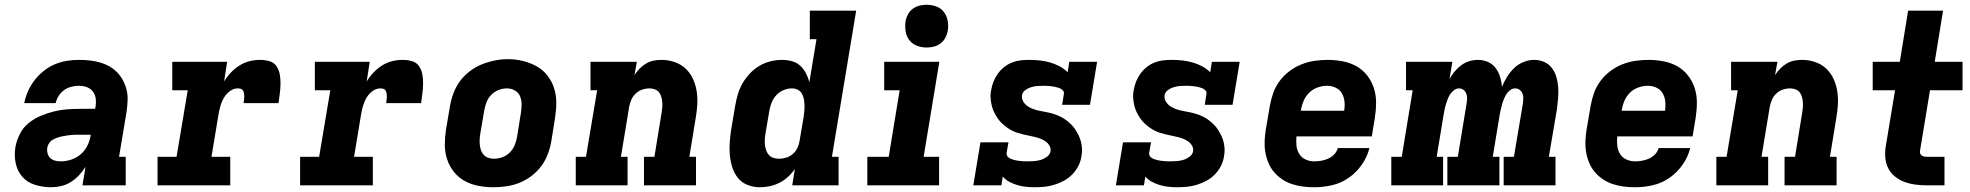

<svg xmlns="http://www.w3.org/2000/svg" viewBox="-20 -780 8290 808"><path d="M195 8Q161 8 128 -2Q95 -12 74 -36Q53 -60 46 -93.5Q39 -127 45 -162Q50 -189 63.5 -216Q77 -243 100.5 -262Q124 -281 151.5 -292.5Q179 -304 207 -311Q235 -318 263 -320Q291 -322 319 -322H380L382 -330Q385 -347 383 -364Q381 -381 371.5 -394Q362 -407 346 -413Q330 -419 313 -419Q297 -419 280.5 -415Q264 -411 250 -401Q236 -391 227 -376.5Q218 -362 214 -346H82Q87 -372 98 -396.5Q109 -421 125.5 -442.5Q142 -464 164 -481.5Q186 -499 211 -509.5Q236 -520 261.5 -524Q287 -528 313 -528Q336 -528 358 -525.5Q380 -523 401 -517Q422 -511 440.5 -500.5Q459 -490 473.5 -475Q488 -460 498 -441Q508 -422 513 -401Q518 -380 517 -357.5Q516 -335 513 -312L481 -120H509V0H327L340 -78Q328 -59 312.5 -42.5Q297 -26 278 -14Q259 -2 237.5 3Q216 8 195 8ZM236 -101Q258 -101 280.5 -108.5Q303 -116 321 -132Q339 -148 349 -169.5Q359 -191 362 -213H319Q309 -213 299 -213Q289 -213 279.5 -212Q270 -211 260 -209.5Q250 -208 240.5 -206Q231 -204 221 -200.5Q211 -197 202 -192Q193 -187 187 -178Q181 -169 179 -159Q177 -147 180 -135Q183 -123 191.5 -115Q200 -107 211.5 -104Q223 -101 236 -101Z M643 0V-120H723L770 -400H705V-520H936L923 -437Q935 -457 951.5 -474.5Q968 -492 988 -504.5Q1008 -517 1030 -522.5Q1052 -528 1075 -528Q1095 -528 1114 -522.5Q1133 -517 1143.5 -501.5Q1154 -486 1157.5 -466.5Q1161 -447 1160.5 -426.5Q1160 -406 1157.5 -386Q1155 -366 1152 -346H1005Q1006 -353 1007 -359.5Q1008 -366 1008 -373Q1008 -380 1007 -386.5Q1006 -393 1003 -398.5Q1000 -404 994 -406Q988 -408 981 -408Q963 -408 947.5 -396.5Q932 -385 922.5 -369Q913 -353 908 -335.5Q903 -318 900 -301L870 -120H949V0Z M1243 0V-120H1323L1370 -400H1305V-520H1536L1523 -437Q1535 -457 1551.5 -474.5Q1568 -492 1588 -504.5Q1608 -517 1630 -522.5Q1652 -528 1675 -528Q1695 -528 1714 -522.5Q1733 -517 1743.5 -501.5Q1754 -486 1757.5 -466.5Q1761 -447 1760.5 -426.5Q1760 -406 1757.5 -386Q1755 -366 1752 -346H1605Q1606 -353 1607 -359.5Q1608 -366 1608 -373Q1608 -380 1607 -386.5Q1606 -393 1603 -398.5Q1600 -404 1594 -406Q1588 -408 1581 -408Q1563 -408 1547.5 -396.5Q1532 -385 1522.5 -369Q1513 -353 1508 -335.5Q1503 -318 1500 -301L1470 -120H1549V0Z M2056 8Q2024 8 1993 2Q1962 -4 1935.5 -18.5Q1909 -33 1890 -57Q1871 -81 1861.5 -110Q1852 -139 1852 -171Q1852 -203 1857 -235L1874 -335Q1879 -363 1889 -389.5Q1899 -416 1916.5 -439.5Q1934 -463 1958 -481Q1982 -499 2008.5 -509.5Q2035 -520 2062.5 -525.5Q2090 -531 2118 -531Q2150 -531 2180.5 -523.5Q2211 -516 2237.5 -501.5Q2264 -487 2283 -463Q2302 -439 2311.5 -410Q2321 -381 2321 -349Q2321 -317 2316 -285L2300 -185Q2295 -157 2285 -130.5Q2275 -104 2257.5 -80.5Q2240 -57 2216 -39Q2192 -21 2165.5 -10.5Q2139 0 2111 4Q2083 8 2056 8ZM2059 -112Q2077 -112 2094.5 -118.5Q2112 -125 2125.5 -138.5Q2139 -152 2146 -169.5Q2153 -187 2156 -204L2172 -304Q2175 -323 2175 -341Q2175 -359 2168.5 -375Q2162 -391 2146.5 -399.5Q2131 -408 2113 -408Q2095 -408 2077.5 -401Q2060 -394 2047 -380.5Q2034 -367 2027.5 -350Q2021 -333 2018 -316L2001 -216Q1999 -204 1998.5 -191.5Q1998 -179 1999.5 -167.5Q2001 -156 2005 -145.5Q2009 -135 2017 -127Q2025 -119 2036 -115.5Q2047 -112 2059 -112Z M2403 0V-120H2446L2493 -400H2465V-520H2660L2650 -464Q2660 -479 2672 -491.5Q2684 -504 2699.5 -513Q2715 -522 2731.5 -525Q2748 -528 2764 -528Q2792 -528 2818.5 -519Q2845 -510 2864.5 -492Q2884 -474 2895.5 -449.5Q2907 -425 2911.5 -398Q2916 -371 2914.5 -342Q2913 -313 2908 -285L2881 -120H2909V0H2690V-120H2734L2764 -304Q2766 -316 2767 -327.5Q2768 -339 2767 -350.5Q2766 -362 2763 -372.5Q2760 -383 2753.5 -391.5Q2747 -400 2736 -404Q2725 -408 2714 -408Q2698 -408 2683 -403Q2668 -398 2656 -387Q2644 -376 2637.5 -361.5Q2631 -347 2628 -332L2593 -120H2621V0Z M3178 8Q3151 8 3126.5 -1.5Q3102 -11 3086 -30.5Q3070 -50 3062 -75Q3054 -100 3051.5 -126.5Q3049 -153 3051 -180.5Q3053 -208 3057 -235L3074 -335Q3078 -359 3085 -383Q3092 -407 3105 -429.5Q3118 -452 3136 -471Q3154 -490 3176 -503Q3198 -516 3222.5 -522Q3247 -528 3271 -528Q3292 -528 3312.5 -522.5Q3333 -517 3347.5 -503.5Q3362 -490 3371.5 -472Q3381 -454 3386 -434L3416 -615H3388V-735H3583L3481 -120H3509V0H3314L3325 -69Q3313 -51 3296.5 -36Q3280 -21 3260.5 -11Q3241 -1 3220 3.5Q3199 8 3178 8ZM3259 -112Q3274 -112 3289.5 -117Q3305 -122 3317 -132.5Q3329 -143 3336 -158Q3343 -173 3345 -188L3362 -288Q3364 -301 3365 -314Q3366 -327 3365.5 -339.5Q3365 -352 3362.5 -364.5Q3360 -377 3354 -387Q3348 -397 3337 -402.5Q3326 -408 3313 -408Q3295 -408 3278 -401Q3261 -394 3248 -380.5Q3235 -367 3228 -350Q3221 -333 3218 -316L3201 -216Q3199 -204 3198.5 -191.5Q3198 -179 3199.5 -167.5Q3201 -156 3205 -145.5Q3209 -135 3216.5 -127Q3224 -119 3235.5 -115.5Q3247 -112 3259 -112Z M3630 0V-120H3720L3766 -400H3701V-520H3933L3867 -120H3932V0ZM3880 -580Q3858 -580 3838.5 -587.5Q3819 -595 3806.5 -611.5Q3794 -628 3791 -649Q3788 -670 3791 -692Q3794 -707 3801.5 -720.5Q3809 -734 3822 -743.5Q3835 -753 3850 -756.5Q3865 -760 3880 -760Q3901 -760 3921 -752.5Q3941 -745 3953 -728.5Q3965 -712 3968.5 -691Q3972 -670 3968 -648Q3965 -633 3957.5 -619.5Q3950 -606 3937 -596.5Q3924 -587 3909 -583.5Q3894 -580 3880 -580Z M4334 8Q4316 8 4297 6Q4278 4 4260 -1.5Q4242 -7 4226.5 -15.5Q4211 -24 4200 -37L4194 0H4076L4106 -181H4224L4216 -136Q4215 -127 4221 -120.5Q4227 -114 4235 -111Q4243 -108 4251.5 -106Q4260 -104 4268.5 -103Q4277 -102 4286 -101.5Q4295 -101 4304 -101Q4318 -101 4332 -102Q4346 -103 4359.5 -107Q4373 -111 4385.5 -120Q4398 -129 4401 -143Q4403 -156 4396.5 -167Q4390 -178 4380 -185Q4370 -192 4358 -196.5Q4346 -201 4333.5 -204Q4321 -207 4308.5 -209.5Q4296 -212 4283.5 -215Q4271 -218 4259 -222Q4247 -226 4236 -232Q4225 -238 4215 -245.5Q4205 -253 4196 -261.5Q4187 -270 4180 -280Q4173 -290 4167 -301Q4161 -312 4157 -324Q4153 -336 4151 -349Q4149 -362 4148.5 -374.5Q4148 -387 4151 -400Q4154 -419 4161 -436.5Q4168 -454 4179 -469.5Q4190 -485 4205.5 -497.5Q4221 -510 4239 -517Q4257 -524 4275 -526Q4293 -528 4311 -528Q4334 -528 4356.5 -525.5Q4379 -523 4399.5 -517Q4420 -511 4439 -501Q4458 -491 4473 -476L4480 -520H4597L4567 -339H4450L4457 -384Q4459 -393 4453 -399.5Q4447 -406 4439 -409Q4431 -412 4422.5 -414Q4414 -416 4405.5 -417Q4397 -418 4388 -418.5Q4379 -419 4370 -419Q4357 -419 4344.5 -418Q4332 -417 4319 -413Q4306 -409 4294.5 -400.5Q4283 -392 4281 -379Q4279 -364 4287 -351.5Q4295 -339 4307 -331.5Q4319 -324 4333 -319.5Q4347 -315 4361 -312.5Q4375 -310 4389.5 -307Q4404 -304 4417.5 -299.5Q4431 -295 4444 -288.5Q4457 -282 4468 -273.5Q4479 -265 4489 -255Q4499 -245 4506.5 -233Q4514 -221 4520 -208.5Q4526 -196 4529.5 -181.5Q4533 -167 4533.5 -152.5Q4534 -138 4531 -122Q4528 -101 4518 -81.5Q4508 -62 4492.5 -46Q4477 -30 4457.5 -19.5Q4438 -9 4417 -2.5Q4396 4 4375.5 6Q4355 8 4334 8Z M4934 8Q4916 8 4897 6Q4878 4 4860 -1.5Q4842 -7 4826.5 -15.5Q4811 -24 4800 -37L4794 0H4676L4706 -181H4824L4816 -136Q4815 -127 4821 -120.5Q4827 -114 4835 -111Q4843 -108 4851.5 -106Q4860 -104 4868.5 -103Q4877 -102 4886 -101.5Q4895 -101 4904 -101Q4918 -101 4932 -102Q4946 -103 4959.5 -107Q4973 -111 4985.5 -120Q4998 -129 5001 -143Q5003 -156 4996.5 -167Q4990 -178 4980 -185Q4970 -192 4958 -196.5Q4946 -201 4933.5 -204Q4921 -207 4908.5 -209.5Q4896 -212 4883.5 -215Q4871 -218 4859 -222Q4847 -226 4836 -232Q4825 -238 4815 -245.5Q4805 -253 4796 -261.5Q4787 -270 4780 -280Q4773 -290 4767 -301Q4761 -312 4757 -324Q4753 -336 4751 -349Q4749 -362 4748.5 -374.5Q4748 -387 4751 -400Q4754 -419 4761 -436.5Q4768 -454 4779 -469.5Q4790 -485 4805.5 -497.5Q4821 -510 4839 -517Q4857 -524 4875 -526Q4893 -528 4911 -528Q4934 -528 4956.5 -525.5Q4979 -523 4999.5 -517Q5020 -511 5039 -501Q5058 -491 5073 -476L5080 -520H5197L5167 -339H5050L5057 -384Q5059 -393 5053 -399.5Q5047 -406 5039 -409Q5031 -412 5022.5 -414Q5014 -416 5005.5 -417Q4997 -418 4988 -418.5Q4979 -419 4970 -419Q4957 -419 4944.5 -418Q4932 -417 4919 -413Q4906 -409 4894.5 -400.5Q4883 -392 4881 -379Q4879 -364 4887 -351.5Q4895 -339 4907 -331.5Q4919 -324 4933 -319.5Q4947 -315 4961 -312.5Q4975 -310 4989.5 -307Q5004 -304 5017.5 -299.5Q5031 -295 5044 -288.5Q5057 -282 5068 -273.5Q5079 -265 5089 -255Q5099 -245 5106.5 -233Q5114 -221 5120 -208.5Q5126 -196 5129.5 -181.5Q5133 -167 5133.5 -152.5Q5134 -138 5131 -122Q5128 -101 5118 -81.5Q5108 -62 5092.5 -46Q5077 -30 5057.5 -19.5Q5038 -9 5017 -2.5Q4996 4 4975.5 6Q4955 8 4934 8Z M5511 8Q5486 8 5462.5 5Q5439 2 5416.5 -5.5Q5394 -13 5375 -26Q5356 -39 5341.5 -56Q5327 -73 5318 -94.5Q5309 -116 5305 -139Q5301 -162 5302 -186.5Q5303 -211 5307 -235L5324 -335Q5329 -363 5338.5 -389.5Q5348 -416 5365.5 -439.5Q5383 -463 5407 -481Q5431 -499 5458 -509.5Q5485 -520 5512.5 -524Q5540 -528 5567 -528Q5599 -528 5630.5 -522Q5662 -516 5688 -501.5Q5714 -487 5733 -463Q5752 -439 5761.5 -410Q5771 -381 5771 -349Q5771 -317 5766 -285L5753 -206H5436Q5434 -186 5436 -167Q5438 -148 5447.5 -132.5Q5457 -117 5474 -109Q5491 -101 5511 -101Q5525 -101 5540 -103.5Q5555 -106 5569.5 -112.5Q5584 -119 5595 -130.5Q5606 -142 5610 -157H5743Q5734 -120 5711 -87Q5688 -54 5655.5 -31.5Q5623 -9 5585.5 -0.5Q5548 8 5511 8ZM5454 -314H5637Q5640 -334 5638 -353Q5636 -372 5627 -387.5Q5618 -403 5601 -411Q5584 -419 5565 -419Q5545 -419 5525 -412Q5505 -405 5490 -390.5Q5475 -376 5466.5 -356.5Q5458 -337 5455 -317Z M5835 0V-120H5879L5925 -400H5897V-520H6092L6080 -447Q6089 -464 6101.5 -479Q6114 -494 6129.5 -505.5Q6145 -517 6163.5 -522.5Q6182 -528 6200 -528Q6222 -528 6241.5 -519.5Q6261 -511 6273.5 -494.5Q6286 -478 6292.5 -457.5Q6299 -437 6301 -415Q6310 -437 6322.5 -457Q6335 -477 6352 -493.5Q6369 -510 6391.5 -519Q6414 -528 6436 -528Q6459 -528 6479 -519Q6499 -510 6511.5 -493Q6524 -476 6530 -455Q6536 -434 6537.5 -411.5Q6539 -389 6537 -366Q6535 -343 6532 -320L6498 -120H6526V0H6308V-120H6351L6389 -345Q6390 -356 6390.5 -366.5Q6391 -377 6387 -386.5Q6383 -396 6375 -402Q6367 -408 6356 -408Q6345 -408 6335 -400.5Q6325 -393 6319 -383Q6313 -373 6308.5 -362Q6304 -351 6301 -340Q6298 -329 6295.5 -318Q6293 -307 6291 -296L6262 -120H6290V0H6071V-120H6115L6152 -345Q6154 -356 6154 -366.5Q6154 -377 6150.5 -386.5Q6147 -396 6138.5 -402Q6130 -408 6120 -408Q6109 -408 6099 -400.5Q6089 -393 6082.5 -383Q6076 -373 6072 -362Q6068 -351 6064.5 -340Q6061 -329 6059 -318Q6057 -307 6055 -296L6026 -120H6053V0Z M6861 8Q6836 8 6812.5 5Q6789 2 6766.5 -5.5Q6744 -13 6725 -26Q6706 -39 6691.5 -56Q6677 -73 6668 -94.5Q6659 -116 6655 -139Q6651 -162 6652 -186.5Q6653 -211 6657 -235L6674 -335Q6679 -363 6688.5 -389.5Q6698 -416 6715.5 -439.5Q6733 -463 6757 -481Q6781 -499 6808 -509.5Q6835 -520 6862.5 -524Q6890 -528 6917 -528Q6949 -528 6980.5 -522Q7012 -516 7038 -501.5Q7064 -487 7083 -463Q7102 -439 7111.5 -410Q7121 -381 7121 -349Q7121 -317 7116 -285L7103 -206H6786Q6784 -186 6786 -167Q6788 -148 6797.5 -132.5Q6807 -117 6824 -109Q6841 -101 6861 -101Q6875 -101 6890 -103.5Q6905 -106 6919.5 -112.5Q6934 -119 6945 -130.5Q6956 -142 6960 -157H7093Q7084 -120 7061 -87Q7038 -54 7005.5 -31.5Q6973 -9 6935.5 -0.5Q6898 8 6861 8ZM6804 -314H6987Q6990 -334 6988 -353Q6986 -372 6977 -387.5Q6968 -403 6951 -411Q6934 -419 6915 -419Q6895 -419 6875 -412Q6855 -405 6840 -390.5Q6825 -376 6816.5 -356.5Q6808 -337 6805 -317Z M7203 0V-120H7246L7293 -400H7265V-520H7460L7450 -464Q7460 -479 7472 -491.5Q7484 -504 7499.5 -513Q7515 -522 7531.5 -525Q7548 -528 7564 -528Q7592 -528 7618.5 -519Q7645 -510 7664.5 -492Q7684 -474 7695.5 -449.5Q7707 -425 7711.5 -398Q7716 -371 7714.5 -342Q7713 -313 7708 -285L7681 -120H7709V0H7490V-120H7534L7564 -304Q7566 -316 7567 -327.5Q7568 -339 7567 -350.5Q7566 -362 7563 -372.5Q7560 -383 7553.5 -391.5Q7547 -400 7536 -404Q7525 -408 7514 -408Q7498 -408 7483 -403Q7468 -398 7456 -387Q7444 -376 7437.5 -361.5Q7431 -347 7428 -332L7393 -120H7421V0Z M8091 0Q8066 0 8042 -3Q8018 -6 7996 -14Q7974 -22 7955.5 -36.5Q7937 -51 7926.5 -71.5Q7916 -92 7914 -116Q7912 -140 7916 -165L7955 -400H7861V-520H7975L8010 -735H8157L8122 -520H8239V-400H8102L8060 -145Q8059 -139 8061 -133.5Q8063 -128 8068 -125Q8073 -122 8079 -121Q8085 -120 8091 -120H8163V0Z"/></svg>

Font: Iosevka Etoile Heavy Oblique
Style: Regular
Weight: 900
Italic angle: -9°
Designer: Belleve Invis
Foundry: Belleve Invis
Version: Version 15.5.2; ttfautohint (v1.8.4)